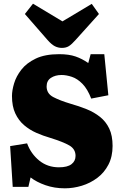

<svg xmlns="http://www.w3.org/2000/svg" viewBox="-20 -1008 663 1042"><path d="M332 14Q275 14 226.5 -3Q178 -20 146 -45L134 6H49L35 -215L127 -230Q148 -173 193 -136.5Q238 -100 300 -100Q346 -100 368 -117Q390 -134 390 -162Q390 -199 356.5 -218.5Q323 -238 252 -260Q214 -271 177.5 -287Q141 -303 111 -328.5Q81 -354 63 -392.5Q45 -431 45 -487Q45 -517 56.5 -555.5Q68 -594 96 -630Q124 -666 174 -690Q224 -714 301 -714Q354 -714 390 -701.5Q426 -689 459 -666L472 -714H546L568 -491L475 -473Q455 -525 427.5 -553Q400 -581 370 -591Q340 -601 314 -601Q280 -601 256.5 -585.5Q233 -570 233 -539Q233 -500 269.5 -481Q306 -462 363 -445Q409 -432 450 -415.5Q491 -399 523 -373.5Q555 -348 573 -310Q591 -272 591 -216Q591 -158 568.5 -114.5Q546 -71 508 -42.5Q470 -14 424 0Q378 14 332 14ZM316 -748Q296 -748 278 -757Q260 -766 238 -791L115 -932L159 -988L319 -892L478 -987L517 -932L391 -792Q369 -767 353.5 -757.5Q338 -748 316 -748Z"/></svg>

Font: Literata 12pt ExtraBold
Style: Regular
Weight: 800
Designer: Latin by Veronika Burian and Jose Scaglione. Greek by Irene Vlachou. Cyrillic by Vera Evstafieva.
Foundry: TypeTogether
Version: Version 3.002